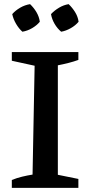

<svg xmlns="http://www.w3.org/2000/svg" viewBox="-20 -906 432 926"><path d="M37 0V-38Q62 -48 87 -54Q112 -60 137 -64L147 -589L37 -613V-655H358V-617Q336 -609 310.5 -602.5Q285 -596 259 -591V-63L358 -43V0ZM125 -886Q143 -869 156 -847Q169 -825 172 -801Q157 -783 134.5 -770Q112 -757 88 -753Q71 -768 57.5 -791Q44 -814 39 -838Q55 -856 77.5 -869Q100 -882 125 -886ZM311 -886Q329 -869 342.5 -847Q356 -825 359 -801Q344 -783 321 -770Q298 -757 275 -753Q256 -769 243 -791.5Q230 -814 226 -838Q243 -856 265 -869Q287 -882 311 -886Z"/></svg>

Font: Piazzolla 24pt SemiBold
Style: Regular
Weight: 600
Designer: Juan Pablo del Peral
Foundry: Huerta Tipografica
Version: Version 2.005